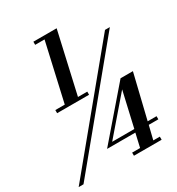

<svg xmlns="http://www.w3.org/2000/svg" viewBox="-227 -937 1079 1171"><g transform="rotate(-30 312.0 -351.5)"><path d="M94.5 -378H161L253 -784H187V-806H351L254 -378H319.5V-356H94.5ZM601.5 -650H635.5L17 100H-17ZM565.5 81V103H370.5V81H426.5L448.5 -15H249.5L536 -347H623L548 -37H610.5V-15H543L519.5 81ZM298 -37H454L510.5 -283.5Z"/></g></svg>

Font: Bodoni* 06pt
Style: Bold Italic
Weight: 700
Italic angle: -13°
Version: Version 2.3